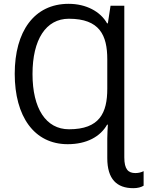

<svg xmlns="http://www.w3.org/2000/svg" viewBox="-20 -744 771 1004"><path d="M339 -724C158 -724 57 -579 57 -358C57 -136 158 10 334 10C434 10 505 -30 540 -92H544C543 -69 541 -45 541 -20V83C541 193 591 240 677 240C700 240 718 235 731 227V151C719 157 705 161 688 161C651 161 630 142 630 79V-714H558L544 -622H540C505 -684 430 -724 339 -724ZM340 -646C501 -646 541 -560 541 -434V-280C541 -154 501 -68 341 -68C220 -68 150 -177 150 -357C150 -537 220 -646 340 -646Z"/></svg>

Font: Noto Sans Thai
Style: Regular
Weight: 400
Designer: Monotype Design Team
Foundry: Monotype Imaging Inc.
Version: Version 1.901